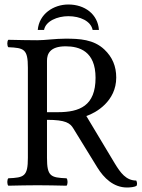

<svg xmlns="http://www.w3.org/2000/svg" viewBox="-20 -824 630 854"><path d="M189 -122V-291C273 -291 292 -276 306 -253L413 -79C442 -32 485 10 545 10C560 10 577 8 587 3C591 -4 590 -13 586 -21C541 -21 516 -55 490 -98L364 -308C407 -322 497 -374 497 -479C497 -529 480 -570 444 -604C396 -649 334 -652 271 -652C224 -652 182 -645 146 -645C111 -645 64 -646 17 -647C11 -641 11 -620 17 -614C87 -611 104 -606 104 -523V-122C104 -39 87 -34 17 -31C11 -25 11 -4 17 2C62 1 109 0 147 0C185 0 232 1 276 2C282 -4 282 -25 276 -31C206 -34 189 -39 189 -122ZM272 -618C333 -618 405 -596 405 -478C405 -353 334 -325 237 -325H189V-554C189 -583 201 -618 272 -618ZM148 -691H176C183 -730 235 -752 284 -752C337 -752 384 -730 392 -691H420C415 -761 357 -804 284 -804C218 -804 154 -762 148 -691Z"/></svg>

Font: Libertinus Math
Style: Regular
Weight: 400
Designer: Philipp H. Poll, Khaled Hosny
Foundry: Caleb Maclennan
Version: Version 7.050;RELEASE